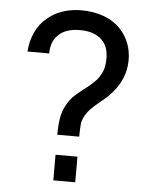

<svg xmlns="http://www.w3.org/2000/svg" viewBox="-54 -810 664 855"><g transform="rotate(5 278.0 -383.0)"><path d="M435.5 -403Q425 -391 389.5 -362.5Q346.5 -327.5 332.5 -303Q320 -282 317 -263Q316 -254 315.2 -239.5Q314.5 -225 314.5 -204H216.5Q216.5 -247 221.8 -278.2Q227 -309.5 242.5 -337.5Q255.5 -362 271 -377.5Q279.5 -385.5 290.2 -394.8Q301 -404 314.5 -414.5Q330.5 -426 344.5 -438.2Q358.5 -450.5 371 -463.5Q389.5 -486 397.2 -508.2Q405 -530.5 405 -560.5Q405 -608.5 382.5 -635.5Q348.5 -677 277 -677Q213 -677 181 -645Q149 -616 149 -561.5H52Q55 -608 73.5 -648.2Q92 -688.5 125 -714.5Q154 -740 193.5 -752.8Q233 -765.5 275 -765.5Q330.5 -765.5 377 -748.2Q423.5 -731 455 -696Q504 -640 504 -562.5Q504 -474.5 435.5 -403ZM216.5 -114.5H314.5V0H216.5Z"/></g></svg>

Font: Russisch Sans Medium
Style: Regular
Weight: 500
Width: 4
Designer: Michael Sharanda (font) & Cristiano Sobral (main changes)
Foundry: Michael Sharanda
Version: Version 2.00;September 8, 2020;FontCreator 13.0.0.2681 64-bi